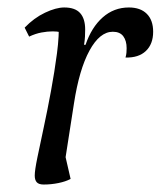

<svg xmlns="http://www.w3.org/2000/svg" viewBox="-20 -482 430 514"><path d="M97 12Q84 12 78.5 6Q73 0 73 -12Q73 -26 80 -60Q87 -94 97 -140.5Q107 -187 116.5 -238.5Q126 -290 132.5 -339Q139 -388 137 -426L153 -392Q152 -394 142 -396Q132 -398 121 -398Q107 -398 91 -395Q75 -392 58 -384L46 -408Q71 -434 100.5 -448Q130 -462 152 -462Q181 -462 194.5 -447Q208 -432 208 -403Q208 -394 207.5 -384Q207 -374 205 -362H209Q225 -409 255 -435.5Q285 -462 325 -462Q356 -462 373 -445Q390 -428 390 -397Q390 -364 370.5 -345.5Q351 -327 316 -328Q318 -335 318.5 -341Q319 -347 319 -353Q319 -373 310 -385Q301 -397 282 -397Q247 -397 219.5 -346.5Q192 -296 178 -205L152 -38L149 -90L169 -3Q156 4 136.5 8Q117 12 97 12Z"/></svg>

Font: Petrona
Style: Italic
Weight: 400
Italic angle: -9°
Designer: Ringo R. Seeber
Foundry: Ringo R. Seeber
Version: Version 2.001; ttfautohint (v1.8.3)